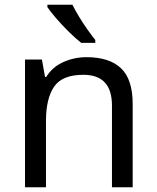

<svg xmlns="http://www.w3.org/2000/svg" viewBox="-20 -786 658 806"><path d="M343 -546Q439 -546 488 -499.5Q537 -453 537 -349V0H450V-343Q450 -472 330 -472Q241 -472 207 -422Q173 -372 173 -278V0H85V-536H156L169 -463H174Q200 -505 246 -525.5Q292 -546 343 -546ZM284 -766Q295 -744 311.5 -716.5Q328 -689 346.5 -663Q365 -637 380 -618V-606H321Q298 -624 269 -652.5Q240 -681 215.5 -709.5Q191 -738 179 -756V-766Z"/></svg>

Font: Go Noto Current
Style: Regular
Weight: 400
Designer: Monotype Design Team
Foundry: Monotype Imaging Inc.
Version: Version 2.007; ttfautohint (v1.8) -l 8 -r 50 -G 200 -x 14 -D